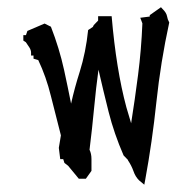

<svg xmlns="http://www.w3.org/2000/svg" viewBox="-20 -503 543 534"><path d="M335.9 -58.6H335.4L323.7 -70.8Q297.4 -131.3 282.2 -191.4Q267.1 -251.5 253.9 -309.1Q247.1 -259.8 241.7 -202.4Q236.3 -145 229 -86.4Q234.4 -75.7 234.4 -60.5V-27.8L218.8 -5.9H203.1H199.2L169.4 -42L159.2 -49.8L155.8 -60.5H147.5L143.6 -91.8L149.4 -126.5L121.6 -235.8Q108.4 -289.6 86.4 -335.9L73.2 -339.8V-348.6H66.4V-356.4Q66.4 -363.8 61.5 -371.3Q56.6 -378.9 51.8 -385.7L44.9 -390.1V-405.3H52.2L56.2 -417L104 -437.5L121.6 -428.7Q145 -368.7 158.2 -308.6Q168.5 -261.2 177.7 -214.8Q187.5 -258.8 201.7 -303.2Q218.8 -357.9 225.1 -419.4L238.3 -428.2L240.7 -433.1L252.9 -445.8V-458H290.5Q303.2 -309.6 331.5 -204.6Q337.9 -182.1 344.7 -160.2Q355 -225.1 364 -294.7Q373 -364.3 376 -438L370.1 -453.6L396.5 -457V-460.9L427.7 -482.9L432.1 -478Q442.9 -467.8 444.8 -457Q445.8 -449.7 450.7 -440.4Q426.8 -330.6 415 -219.5Q403.3 -108.4 383.8 -2.4L381.3 10.7Q368.7 0.5 366.7 -1.5Q356.4 -11.7 351.1 -27.3Q345.7 -42.5 335.9 -57.1Z"/></svg>

Font: Bakudai
Style: Bold
Weight: 700
Version: Version 1.48